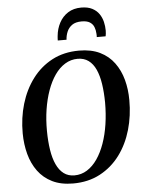

<svg xmlns="http://www.w3.org/2000/svg" viewBox="-64 -1050 831 1111"><g transform="rotate(-5 351.0 -495.0)"><path d="M315.5 10.5Q245 10.5 194.8 -14.2Q144.5 -39 112.5 -82.5Q80.5 -126 65.2 -182.8Q50 -239.5 49.5 -303.5Q49 -393.5 73 -474.2Q97 -555 144 -617.8Q191 -680.5 259.2 -716.5Q327.5 -752.5 416 -752.5Q486.5 -752.5 537 -727.8Q587.5 -703 619.2 -659.5Q651 -616 666 -560.2Q681 -504.5 681 -442Q681.5 -351.5 658 -270Q634.5 -188.5 587.8 -125.5Q541 -62.5 472.5 -26Q404 10.5 315.5 10.5ZM327 -35.5Q367 -35.5 400.5 -56.5Q434 -77.5 460 -115.2Q486 -153 504 -203.8Q522 -254.5 531 -314.5Q540 -374.5 540 -439.5Q539.5 -499.5 532 -548.5Q524.5 -597.5 508.5 -632.8Q492.5 -668 466.5 -687Q440.5 -706 403.5 -706Q364 -706 330.2 -685.2Q296.5 -664.5 270.5 -627.2Q244.5 -590 226.5 -539.5Q208.5 -489 199.2 -429.8Q190 -370.5 190.5 -305.5Q191 -245 198.8 -195.2Q206.5 -145.5 223 -109.8Q239.5 -74 265.2 -54.8Q291 -35.5 327 -35.5ZM450 -999.5Q488.5 -999.5 513.8 -986.2Q539 -973 553.5 -951.8Q568 -930.5 574 -905.2Q580 -880 580 -855Q580 -845.5 579 -837Q578 -828.5 576.5 -821.5H525Q525.5 -825.5 525.5 -830.2Q525.5 -835 525 -841Q524 -862.5 517 -880.2Q510 -898 493 -908.8Q476 -919.5 445.5 -919.5Q410 -919.5 389.5 -904.8Q369 -890 359.8 -867.5Q350.5 -845 349.5 -821.5H298.5Q298.5 -828.5 299 -834.2Q299.5 -840 300 -847Q304 -889.5 322.5 -924Q341 -958.5 373 -979Q405 -999.5 450 -999.5Z"/></g></svg>

Font: Merriweather 60pt SemiBold
Style: Italic
Weight: 600
Italic angle: -7.8°
Version: Version 2.101